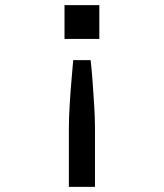

<svg xmlns="http://www.w3.org/2000/svg" viewBox="-20 -568 640 750"><path d="M232 -548H368V-416H232ZM266 -333H334Q338 -299 341.5 -252Q345 -205 348 -155.5Q351 -106 351 -66V162H249V-66Q249 -106 252 -155.5Q255 -205 259 -252Q263 -299 266 -333Z"/></svg>

Font: Geist Mono Medium
Style: Regular
Weight: 500
Monospace: yes
Designer: Basement.studio, Andrés Briganti, Mateo Zaragoza
Foundry: Basement.studio, Vercel, Andrés Briganti, Guido Ferreyra, Mateo Zaragoza
Version: Version 1.500; ttfautohint (v1.8.4.7-5d5b)